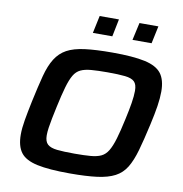

<svg xmlns="http://www.w3.org/2000/svg" viewBox="-94 -972 1019 1069"><g transform="rotate(10 415.0 -438.0)"><path d="M371 8Q253 8 186 -6.5Q119 -21 92 -57Q65 -93 65 -158Q65 -194 73 -240.5Q81 -287 94 -349Q113 -438 129 -499Q145 -560 169.5 -599Q194 -638 232.5 -659Q271 -680 333 -688Q395 -696 489 -696Q606 -696 672.5 -681.5Q739 -667 766.5 -631Q794 -595 794 -529Q794 -492 787 -446.5Q780 -401 766 -339Q746 -249 728.5 -187.5Q711 -126 687.5 -87.5Q664 -49 625 -28.5Q586 -8 525 0Q464 8 371 8ZM378 -105Q432 -105 468.5 -108Q505 -111 528 -122Q551 -133 566.5 -158.5Q582 -184 595.5 -229Q609 -274 624 -344Q636 -398 642.5 -438.5Q649 -479 649 -508Q649 -544 633 -559.5Q617 -575 580 -579Q543 -583 481 -583Q426 -583 389.5 -580Q353 -577 329.5 -566Q306 -555 291 -529.5Q276 -504 263 -459Q250 -414 235 -344Q227 -307 221 -277Q215 -247 211.5 -222.5Q208 -198 208 -179Q208 -144 225 -128.5Q242 -113 279 -109Q316 -105 378 -105ZM586 -785 608 -884H715L694 -785ZM362 -785 383 -884H492L472 -785Z"/></g></svg>

Font: Saira Expanded SemiBold
Style: Italic
Weight: 600
Width: 7
Italic angle: -12°
Designer: Hector Gatti with collaboration of the Omnibus-Type team
Foundry: Omnibus-Type
Version: Version 1.101